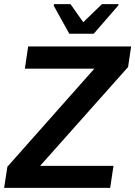

<svg xmlns="http://www.w3.org/2000/svg" viewBox="-25 -914 658 934"><path d="M0 0ZM-5 0 11 -103 434 -580H96L112 -688H613L598 -588L170 -107H527L511 0ZM312 -750 236 -887 238 -894H318L380 -806L471 -894H552L550 -887L431 -750Z"/></svg>

Font: Azeri Sans SemiBold
Style: Italic
Weight: 600
Designer: Hector Gatti & Omnibus-Type (original fonts) / Cristiano Sobral (main changes and remastering)
Foundry: Omnibus-Type
Version: Version 0.07;August 21, 2020;FontCreator 13.0.0.2681 64-bit;